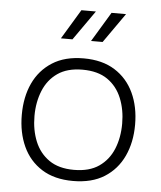

<svg xmlns="http://www.w3.org/2000/svg" viewBox="-53 -790 708 844"><g transform="rotate(5 301.0 -368.5)"><path d="M300 7Q218 7 162.5 -28Q107 -63 79 -124Q51 -185 51 -263Q51 -342 79 -402.5Q107 -463 162.5 -498.5Q218 -534 301 -534Q383 -534 438.5 -499Q494 -464 522.5 -403Q551 -342 551 -263Q551 -185 522.5 -124Q494 -63 438.5 -28Q383 7 300 7ZM300 -42Q368 -42 410.5 -71.5Q453 -101 473.5 -151Q494 -201 494 -263Q494 -324 473.5 -374.5Q453 -425 410.5 -454.5Q368 -484 300 -484Q233 -484 190.5 -454.5Q148 -425 127.5 -374.5Q107 -324 107 -263Q107 -201 127.5 -151Q148 -101 190.5 -71.5Q233 -42 300 -42ZM326 -613 405 -744H469L377 -613ZM193 -613 272 -744H336L244 -613Z"/></g></svg>

Font: Onest ExtraLight
Style: Regular
Weight: 250
Designer: Dmitri Voloshin, Andrey Kudryavtsev
Foundry: Dmitri Voloshin, Andrey Kudryavtsev
Version: Version 1.000;gftools[0.9.33]